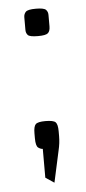

<svg xmlns="http://www.w3.org/2000/svg" viewBox="-48 -514 299 664"><g transform="rotate(-5 102.0 -182.5)"><path d="M138 10 114 120 84 100V0Q77 0 68.5 -6Q60 -12 60 -39V-56Q60 -80 67.5 -87.5Q75 -95 101 -95Q129 -95 136.5 -87.5Q144 -80 144 -56V-39Q144 -15 138 10ZM144 -460V-420Q144 -404 136.5 -397Q129 -390 102 -390Q73 -390 66.5 -397Q60 -404 60 -415V-459Q60 -470 67 -477.5Q74 -485 102 -485Q130 -485 137 -478Q144 -471 144 -460Z"/></g></svg>

Font: Electrolize
Style: Regular
Weight: 400
Designer: Valery Zaveryaev
Foundry: Cyreal (www.cyreal.org)
Version: Version 1.002